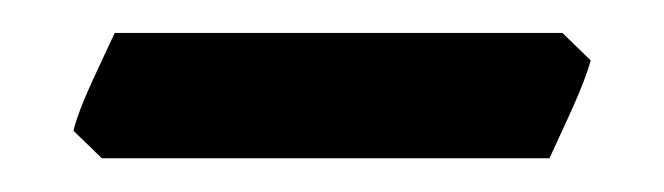

<svg xmlns="http://www.w3.org/2000/svg" viewBox="-20 -308 401 116"><path d="M336.9 -271.5Q334 -260.7 325 -240.7Q315.9 -220.7 312 -212.4H41.5L24.4 -229Q26.9 -239.7 35.9 -259.3Q44.9 -278.8 49.3 -288.1H319.8Z"/></svg>

Font: Gentium Book Plus
Style: Bold
Weight: 700
Designer: Victor Gaultney, Annie Olsen, Iska Routamaa, Becca Hirsbrunner
Foundry: SIL International
Version: Version 6.101